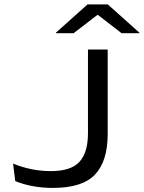

<svg xmlns="http://www.w3.org/2000/svg" viewBox="-20 -870 670 896"><path d="M226 7Q179 7 133.5 -1.2Q88 -9.5 51 -25L41 -106.5Q81 -90 125.5 -80.8Q170 -71.5 216.5 -71.5Q311.5 -71.5 351 -115Q390.5 -158.5 390.5 -248V-639H482.5V-244Q482.5 -118.5 423.8 -55.8Q365 7 226 7ZM388.5 -849.5H483L630.5 -717.5V-715H547.5L437.5 -800H434L323.5 -715H241V-717.5Z"/></svg>

Font: Anek Latin Expanded
Style: Regular
Weight: 400
Width: 7
Designer: Yesha Goshar
Foundry: Ek Type
Version: Version 1.003